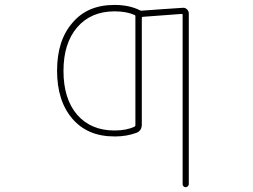

<svg xmlns="http://www.w3.org/2000/svg" viewBox="-20 -576 1040 790"><path d="M731.4 181.6V-514.6Q731.4 -519.5 726.6 -518.6L567.4 -506.8Q563.5 -506.8 563.5 -502V-63.5Q563.5 -38.1 541 -29.3Q500 -14.6 455.1 -14.6Q453.1 -14.6 451.2 -14.6Q395.5 -14.6 352.5 -32.7Q309.6 -50.8 278.3 -86.9Q214.8 -160.2 214.8 -285.2Q214.8 -410.2 278.3 -482.4Q309.6 -519.5 352.5 -537.6Q395.5 -555.7 451.2 -555.7Q512.7 -555.7 556.6 -533.2Q560.5 -531.2 564.5 -532.2Q589.8 -534.2 645.5 -538.1Q701.2 -542 732.4 -543.9Q742.2 -544.9 749.5 -537.6Q756.8 -530.3 756.8 -520.5V181.6Q756.8 186.5 752.9 190.4Q749 194.3 743.7 194.3Q738.3 194.3 734.9 190.4Q731.4 186.5 731.4 181.6ZM451.2 -529.3Q354.5 -529.3 297.9 -463.9Q241.2 -398.4 241.2 -284.2Q241.2 -169.9 296.9 -104.5Q353.5 -39.1 451.2 -39.1Q500 -39.1 533.2 -54.7Q537.1 -56.6 537.1 -60.5V-508.8Q537.1 -513.7 533.2 -514.6Q500 -529.3 451.2 -529.3Z"/></svg>

Font: Rounded-L Mgen+ 2m thin
Style: Regular
Weight: 100
Designer: [Source Han Sans]
Ryoko NISHIZUKA  (kana & ideographs); Paul D. Hunt (Latin, Greek & Cyrillic); Wenlong ZHANG  (bopomofo
Version: Version 1.059.20150602